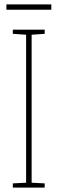

<svg xmlns="http://www.w3.org/2000/svg" viewBox="-20 -848 260 868"><path d="M212 -828H9V-804H212ZM182 0V-19L123 -22V-691L182 -695V-714H38V-695L98 -691V-22L38 -19V0Z"/></svg>

Font: Noto Sans Bengali ExtraCondensed Thin
Style: Regular
Weight: 100
Width: 2
Designer: Joana Ranito - Universal Thirst; Jelle Bosma - Monotype Design Team
Foundry: Universal Thirst ehf.
Version: Version 3.000